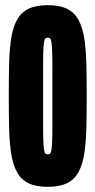

<svg xmlns="http://www.w3.org/2000/svg" viewBox="-20 -716 370 744"><path d="M165 8Q120 8 91.5 -5.5Q63 -19 47 -47Q31 -75 24 -117Q17 -159 15.5 -215.5Q14 -272 14 -344Q14 -416 15.5 -472.5Q17 -529 24 -571Q31 -613 47 -641Q63 -669 91.5 -682.5Q120 -696 165 -696Q210 -696 238.5 -682.5Q267 -669 283 -641Q299 -613 306 -571Q313 -529 314.5 -472.5Q316 -416 316 -344Q316 -272 314.5 -215.5Q313 -159 306 -117Q299 -75 283 -47Q267 -19 238.5 -5.5Q210 8 165 8ZM165 -118Q170 -118 173.5 -120.5Q177 -123 179 -133.5Q181 -144 182 -167.5Q183 -191 183 -234Q183 -277 183 -344Q183 -411 183 -453.5Q183 -496 182 -520Q181 -544 179 -554.5Q177 -565 173.5 -567.5Q170 -570 165 -570Q160 -570 156.5 -567.5Q153 -565 151 -554.5Q149 -544 148 -520.5Q147 -497 147 -454Q147 -411 147 -344Q147 -277 147 -234.5Q147 -192 148 -168Q149 -144 151 -133.5Q153 -123 156.5 -120.5Q160 -118 165 -118Z"/></svg>

Font: Saira UltraCondensed Black
Style: Regular
Weight: 900
Width: 1
Designer: Hector Gatti with collaboration of the Omnibus-Type team
Foundry: Omnibus-Type
Version: Version 1.101